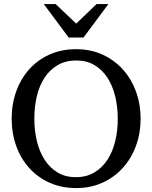

<svg xmlns="http://www.w3.org/2000/svg" viewBox="-20 -936 771 972"><path d="M576.2 -334Q576.2 -395 563 -449Q549.8 -502.9 523.4 -543.2Q497.1 -583.5 457.8 -606.7Q418.5 -629.9 366.2 -629.9Q312 -629.9 272 -606.4Q231.9 -583 205.6 -542.7Q179.2 -502.4 166.5 -449Q153.8 -395.5 153.8 -335.9Q153.8 -275.9 166.7 -221.9Q179.7 -168 205.8 -127.4Q231.9 -86.9 271.2 -63Q310.5 -39.1 363.8 -39.1Q418 -39.1 457.8 -63Q497.6 -86.9 523.9 -127.2Q550.3 -167.5 563.2 -220.9Q576.2 -274.4 576.2 -334ZM691.9 -335Q691.9 -262.2 668.5 -198.2Q645 -134.3 602.3 -86.7Q559.6 -39.1 499.5 -11.5Q439.5 16.1 366.2 16.1Q292.5 16.1 232.2 -10.5Q171.9 -37.1 128.9 -84.5Q85.9 -131.8 62.5 -196Q39.1 -260.3 39.1 -335.9Q39.1 -409.2 62 -473.1Q85 -537.1 127.4 -584.7Q169.9 -632.3 230.2 -659.7Q290.5 -687 365.2 -687Q439.5 -687 499.8 -659.2Q560.1 -631.3 602.8 -583.5Q645.5 -535.6 668.7 -471.7Q691.9 -407.7 691.9 -335ZM402.8 -746.1H327.6L201.7 -915.5H261.7L365.7 -816.4L468.8 -915.5H528.8Z"/></svg>

Font: Charis SIL Eur
Style: Regular
Weight: 400
Foundry: SIL International
Version: Version 5.000